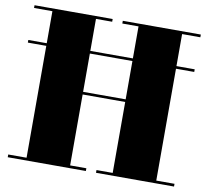

<svg xmlns="http://www.w3.org/2000/svg" viewBox="-82 -841 1014 933"><g transform="rotate(10 425.0 -375.0)"><path d="M14.5 -13.5V0H400V-13.5H320V-363.5H530V-13.5H450V0H835V-13.5H745V-565.5H835V-578.5H745V-736.5H835V-750H450V-736.5H530V-578.5H320V-736.5H400V-750H14.5V-736.5H105V-578.5H14V-565.5H105V-13.5ZM320 -376.5V-565.5H530V-376.5Z"/></g></svg>

Font: Bodoni* 16pt Fatface
Style: Regular
Weight: 900
Version: Version 2.3